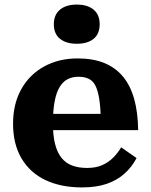

<svg xmlns="http://www.w3.org/2000/svg" viewBox="-20 -806 657 838"><path d="M211 -267Q211 -214 220.5 -177Q230 -140 248.5 -117Q267 -94 295 -83.5Q323 -73 360 -73Q398 -73 425.5 -85Q453 -97 473.5 -117.5Q494 -138 509 -163L576 -116Q555 -76 522 -47Q489 -18 444 -3Q399 12 338 12Q246 12 178.5 -20Q111 -52 74 -114.5Q37 -177 37 -266Q37 -352 72.5 -416Q108 -480 172 -515.5Q236 -551 319 -551Q386 -551 435 -531Q484 -511 516.5 -472Q549 -433 565.5 -374.5Q582 -316 583 -238H169V-309H441L420 -281Q419 -338 413 -375Q407 -412 396 -433Q385 -454 366.5 -462.5Q348 -471 322 -471Q296 -471 275.5 -460.5Q255 -450 240.5 -426.5Q226 -403 218.5 -363.5Q211 -324 211 -267ZM315 -615Q269 -615 242 -636.5Q215 -658 215 -700Q215 -742 242 -764Q269 -786 315 -786Q362 -786 388.5 -764Q415 -742 415 -700Q415 -658 388.5 -636.5Q362 -615 315 -615Z"/></svg>

Font: Roboto Serif
Style: Bold
Weight: 700
Designer: Greg Gazdowicz
Foundry: Commercial Type
Version: Version 1.008